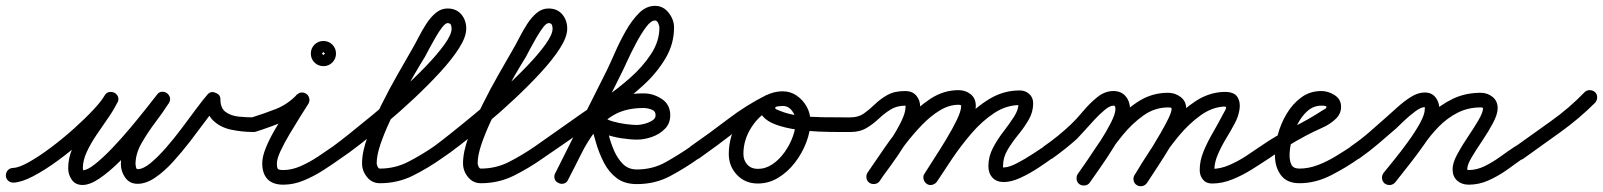

<svg xmlns="http://www.w3.org/2000/svg" viewBox="-36 -597 5477 656"><path d="M-16 3Q-16 -8 -9 -15.5Q-2 -23 8 -23Q29 -24 63.5 -43.5Q98 -63 138 -93Q178 -123 216 -157Q254 -191 282.5 -221.5Q311 -252 321 -270Q327 -281 337 -282.5Q347 -284 355 -280Q363 -276 367 -267Q371 -258 365 -247Q353 -222 333.5 -194Q314 -166 294 -136.5Q274 -107 260.5 -78Q247 -49 247 -22Q247 -20 248 -16.5Q249 -13 248 -14Q247 -15 246 -15Q262 -15 289 -36.5Q316 -58 348 -91.5Q380 -125 410.5 -161.5Q441 -198 465 -228.5Q489 -259 500 -273Q507 -283 517 -283.5Q527 -284 534 -279Q542 -273 544.5 -264Q547 -255 541 -245Q522 -215 495.5 -180Q469 -145 448 -108.5Q427 -72 427 -36Q427 -33 428.5 -26Q430 -19 434 -19Q453 -19 478 -39.5Q503 -60 531 -92Q559 -124 585.5 -159.5Q612 -195 635 -226Q658 -257 673 -274Q684 -287 700 -280Q717 -274 717 -258Q717 -227 735.5 -214Q754 -201 780 -198.5Q806 -196 830 -196Q830 -196 830 -196Q830 -196 830 -196Q840 -196 847.5 -188.5Q855 -181 855 -171Q855 -161 847.5 -153.5Q840 -146 830 -146Q791 -146 753.5 -154Q716 -162 691.5 -186Q667 -210 667 -258Q667 -266 676 -267Q685 -268 694 -264Q704 -261 710 -254.5Q716 -248 711 -242Q692 -219 667 -185Q642 -151 613.5 -114Q585 -77 555 -44Q525 -11 494 10Q463 31 434 31Q407 31 392 10Q377 -11 377 -36Q377 -79 398.5 -120Q420 -161 448.5 -199Q477 -237 499 -271Q505 -282 515 -282Q525 -282 533 -277Q541 -272 544 -262.5Q547 -253 540 -243Q525 -223 498.5 -189Q472 -155 439 -116.5Q406 -78 371 -43.5Q336 -9 303.5 13Q271 35 246 35Q222 35 209.5 17.5Q197 0 197 -22Q197 -56 210.5 -88Q224 -120 244.5 -150.5Q265 -181 285.5 -210.5Q306 -240 321 -269Q326 -280 336 -281.5Q346 -283 354 -279Q363 -274 367 -265Q371 -256 365 -246Q351 -222 319.5 -187.5Q288 -153 246.5 -116.5Q205 -80 160.5 -47.5Q116 -15 76.5 5.5Q37 26 10 27Q-1 27 -8.5 20Q-16 13 -16 3Z M838 -147Q828 -144 818.5 -149Q809 -154 806 -163Q803 -173 808 -182.5Q813 -192 822 -195Q867 -209 906.5 -224.5Q946 -240 978 -273Q986 -281 995 -281Q1004 -281 1011 -276Q1018 -271 1020.5 -262Q1023 -253 1018 -243Q1007 -226 989.5 -198Q972 -170 953.5 -139Q935 -108 922.5 -81Q910 -54 910 -39Q910 -24 913.5 -20Q917 -16 932 -16Q961 -16 991.5 -29.5Q1022 -43 1050.5 -62Q1079 -81 1102 -97Q1102 -97 1102 -97Q1102 -97 1102 -97Q1110 -103 1120.5 -101.5Q1131 -100 1136 -91Q1142 -83 1140.5 -72.5Q1139 -62 1130 -57Q1102 -37 1069.5 -16Q1037 5 1002 19.5Q967 34 932 34Q896 34 878 15Q860 -4 860 -39Q860 -62 872.5 -92.5Q885 -123 904 -155.5Q923 -188 942.5 -217.5Q962 -247 974 -269Q980 -278 990 -277.5Q1000 -277 1008 -271Q1015 -265 1018.5 -256Q1022 -247 1014 -239Q977 -200 932.5 -181.5Q888 -163 838 -147Q838 -147 838 -147Q838 -147 838 -147ZM1062 -414Q1062 -416 1066.5 -411.5Q1071 -407 1069 -407Q1067 -407 1071.5 -411.5Q1076 -416 1076 -414Q1076 -412 1071.5 -416.5Q1067 -421 1069 -421Q1071 -421 1066.5 -416.5Q1062 -412 1062 -414ZM1026 -414Q1026 -432 1038.5 -444.5Q1051 -457 1069 -457Q1087 -457 1099.5 -444.5Q1112 -432 1112 -414Q1112 -396 1099.5 -383.5Q1087 -371 1069 -371Q1051 -371 1038.5 -383.5Q1026 -396 1026 -414Z M1130 -57Q1122 -51 1111.5 -52.5Q1101 -54 1096 -63Q1090 -71 1091.5 -81.5Q1093 -92 1102 -97Q1120 -110 1156.5 -139Q1193 -168 1239 -206Q1285 -244 1332 -286.5Q1379 -329 1418.5 -370Q1458 -411 1482.5 -445Q1507 -479 1507 -499Q1507 -507 1504.5 -512.5Q1502 -518 1493 -518Q1486 -518 1475 -504Q1464 -490 1452.5 -470Q1441 -450 1431 -431.5Q1421 -413 1416 -403Q1401 -379 1380 -343Q1359 -307 1337 -265.5Q1315 -224 1295.5 -182Q1276 -140 1263.5 -103Q1251 -66 1251 -39Q1251 -35 1254 -28Q1257 -21 1262 -21Q1314 -21 1359.5 -44.5Q1405 -68 1447 -97Q1447 -97 1447 -97Q1447 -97 1447 -97Q1455 -103 1465 -101.5Q1475 -100 1481 -91Q1487 -83 1485.5 -73Q1484 -63 1475 -57Q1427 -23 1375 3Q1323 29 1262 29Q1235 29 1218 8Q1201 -13 1201 -39Q1201 -78 1220 -130Q1239 -182 1266.5 -237.5Q1294 -293 1323 -343.5Q1352 -394 1372 -429Q1382 -446 1394 -469.5Q1406 -493 1420.5 -515.5Q1435 -538 1453 -553Q1471 -568 1493 -568Q1523 -568 1540 -548Q1557 -528 1557 -499Q1557 -471 1532.5 -432.5Q1508 -394 1467 -349.5Q1426 -305 1378 -260Q1330 -215 1281.5 -174.5Q1233 -134 1193 -103Q1153 -72 1130 -57Q1130 -57 1130 -57Q1130 -57 1130 -57Z M1475 -57Q1467 -51 1456.5 -52.5Q1446 -54 1441 -63Q1435 -71 1436.5 -81.5Q1438 -92 1447 -97Q1465 -110 1501.5 -139Q1538 -168 1584 -206Q1630 -244 1677 -286.5Q1724 -329 1763.5 -370Q1803 -411 1827.5 -445Q1852 -479 1852 -499Q1852 -507 1849.5 -512.5Q1847 -518 1838 -518Q1831 -518 1820 -504Q1809 -490 1797.5 -470Q1786 -450 1776 -431.5Q1766 -413 1761 -403Q1746 -379 1725 -343Q1704 -307 1682 -265.5Q1660 -224 1640.5 -182Q1621 -140 1608.5 -103Q1596 -66 1596 -39Q1596 -35 1599 -28Q1602 -21 1607 -21Q1659 -21 1704.5 -44.5Q1750 -68 1792 -97Q1792 -97 1792 -97Q1792 -97 1792 -97Q1800 -103 1810 -101.5Q1820 -100 1826 -91Q1832 -83 1830.5 -73Q1829 -63 1820 -57Q1772 -23 1720 3Q1668 29 1607 29Q1580 29 1563 8Q1546 -13 1546 -39Q1546 -78 1565 -130Q1584 -182 1611.5 -237.5Q1639 -293 1668 -343.5Q1697 -394 1717 -429Q1727 -446 1739 -469.5Q1751 -493 1765.5 -515.5Q1780 -538 1798 -553Q1816 -568 1838 -568Q1868 -568 1885 -548Q1902 -528 1902 -499Q1902 -471 1877.5 -432.5Q1853 -394 1812 -349.5Q1771 -305 1723 -260Q1675 -215 1626.5 -174.5Q1578 -134 1538 -103Q1498 -72 1475 -57Q1475 -57 1475 -57Q1475 -57 1475 -57Z M1786 -63Q1780 -71 1781.5 -81.5Q1783 -92 1792 -97Q1832 -125 1871.5 -153Q1911 -181 1951 -209Q1951 -209 1951 -209Q1951 -209 1951 -209Q1951 -209 1951 -209Q1951 -209 1951 -209Q1985 -232 2030 -263Q2075 -294 2117.5 -331.5Q2160 -369 2188.5 -412.5Q2217 -456 2217 -503Q2217 -508 2213 -517.5Q2209 -527 2202 -527Q2188 -527 2171 -504Q2154 -481 2136.5 -448Q2119 -415 2105 -384Q2091 -353 2082 -336Q2038 -248 1994 -159.5Q1950 -71 1905 17Q1905 17 1905 17Q1905 17 1905 17Q1901 26 1891 29.5Q1881 33 1872 28Q1863 24 1859.5 14Q1856 4 1861 -5Q1905 -93 1949.5 -181.5Q1994 -270 2038 -358Q2050 -383 2066 -419.5Q2082 -456 2102.5 -492Q2123 -528 2147.5 -552.5Q2172 -577 2202 -577Q2230 -577 2248.5 -553.5Q2267 -530 2267 -503Q2267 -447 2238 -398Q2209 -349 2164 -307.5Q2119 -266 2069.5 -231Q2020 -196 1980 -168Q1980 -168 1980 -168Q1980 -168 1980 -168Q1980 -168 1980 -168Q1980 -168 1980 -168Q1940 -140 1900 -112Q1860 -84 1820 -57Q1812 -51 1801.5 -52.5Q1791 -54 1786 -63ZM1872 28Q1862 24 1859 14Q1856 4 1861 -5Q1887 -57 1912.5 -105.5Q1938 -154 1971 -193Q2004 -232 2050 -255Q2096 -278 2163 -278Q2196 -278 2225 -259Q2254 -240 2254 -203Q2254 -175 2235.5 -156.5Q2217 -138 2191 -129Q2165 -120 2141 -120Q2118 -120 2088 -124.5Q2058 -129 2030 -139Q2002 -149 1986 -167Q1980 -175 1984.5 -183Q1989 -191 1998 -196Q2007 -201 2016.5 -200.5Q2026 -200 2029 -191Q2036 -169 2043 -139.5Q2050 -110 2062 -82.5Q2074 -55 2092.5 -36.5Q2111 -18 2140 -18Q2194 -18 2238.5 -43Q2283 -68 2325 -97Q2325 -97 2325 -97Q2325 -97 2325 -97Q2333 -103 2343.5 -101.5Q2354 -100 2359 -91Q2365 -83 2363.5 -72.5Q2362 -62 2353 -57Q2304 -22 2253 5Q2202 32 2140 32Q2098 32 2071 11.5Q2044 -9 2027.5 -41Q2011 -73 2000.5 -109Q1990 -145 1981 -177Q1978 -186 1982 -194Q1986 -202 1993 -205Q2000 -209 2008.5 -208.5Q2017 -208 2024 -201Q2034 -189 2056.5 -182.5Q2079 -176 2102.5 -173Q2126 -170 2141 -170Q2149 -170 2164 -173.5Q2179 -177 2191.5 -184.5Q2204 -192 2204 -203Q2204 -218 2189.5 -223Q2175 -228 2163 -228Q2105 -228 2065.5 -206.5Q2026 -185 1998.5 -149.5Q1971 -114 1949.5 -70.5Q1928 -27 1905 17Q1901 27 1891 30Q1881 33 1872 28Z M2318 -63Q2313 -71 2314.5 -81.5Q2316 -92 2325 -98Q2387 -141 2450.5 -189.5Q2514 -238 2582 -272Q2582 -272 2582 -272Q2582 -272 2582 -272Q2592 -276 2601.5 -273Q2611 -270 2616 -260Q2620 -251 2617 -241.5Q2614 -232 2604 -227Q2538 -195 2476 -147Q2414 -99 2353 -56Q2345 -51 2334.5 -52.5Q2324 -54 2318 -63ZM2583 -272Q2592 -277 2602 -273Q2612 -269 2616 -260Q2620 -251 2616.5 -241Q2613 -231 2604 -227Q2560 -206 2532 -163Q2504 -120 2504 -71Q2504 -49 2517.5 -34.5Q2531 -20 2553 -20Q2580 -20 2603.5 -36Q2627 -52 2645 -77.5Q2663 -103 2673 -131Q2683 -159 2683 -183Q2683 -201 2670.5 -218Q2658 -235 2638 -235Q2635 -235 2624.5 -234Q2614 -233 2613 -230Q2613 -230 2613 -230Q2613 -230 2613 -230Q2611 -226 2617.5 -223Q2624 -220 2627 -219Q2658 -206 2696 -201.5Q2734 -197 2772.5 -196.5Q2811 -196 2844 -196Q2851 -196 2857 -196Q2863 -196 2870 -196Q2870 -196 2870 -196Q2870 -196 2870 -196Q2880 -196 2887.5 -188.5Q2895 -181 2895 -171Q2895 -161 2887.5 -153.5Q2880 -146 2870 -146Q2857 -146 2827.5 -146Q2798 -146 2760 -147.5Q2722 -149 2684 -154.5Q2646 -160 2615.5 -171Q2585 -182 2570 -200Q2555 -218 2565 -246Q2565 -246 2565 -246Q2565 -246 2565 -246Q2573 -269 2594.5 -277Q2616 -285 2638 -285Q2665 -285 2686.5 -270Q2708 -255 2720.5 -232Q2733 -209 2733 -183Q2733 -148 2719 -111Q2705 -74 2680.5 -42Q2656 -10 2623.5 10Q2591 30 2553 30Q2510 30 2482 0.5Q2454 -29 2454 -71Q2454 -134 2490 -190Q2526 -246 2583 -272Q2583 -272 2583 -272Q2583 -272 2583 -272Z M2845 -171Q2845 -181 2852.5 -188.5Q2860 -196 2870 -196Q2897 -196 2916 -209.5Q2935 -223 2953.5 -241Q2972 -259 2996 -272.5Q3020 -286 3057 -286Q3081 -286 3094.5 -270.5Q3108 -255 3108 -232Q3108 -206 3092.5 -171.5Q3077 -137 3054.5 -101Q3032 -65 3008.5 -33Q2985 -1 2969 21Q2964 30 2953.5 31.5Q2943 33 2935 27Q2926 22 2924.5 11.5Q2923 1 2929 -7Q2941 -25 2962.5 -54.5Q2984 -84 3006 -117.5Q3028 -151 3043 -181.5Q3058 -212 3058 -232Q3058 -234 3058 -236Q3058 -236 3057 -236Q3028 -236 3006.5 -222.5Q2985 -209 2966 -191Q2947 -173 2924.5 -159.5Q2902 -146 2870 -146Q2860 -146 2852.5 -153.5Q2845 -161 2845 -171ZM2935 28Q2926 22 2924.5 11.5Q2923 1 2928 -7Q2954 -45 2987 -93Q3020 -141 3059 -185.5Q3098 -230 3143 -259.5Q3188 -289 3239 -289Q3263 -289 3280.5 -275Q3298 -261 3298 -235Q3298 -209 3283 -175Q3268 -141 3246 -104Q3224 -67 3202 -34Q3180 -1 3165 22Q3160 31 3149.5 33.5Q3139 36 3131 30Q3122 25 3119.5 14.5Q3117 4 3123 -4Q3134 -22 3154.5 -53.5Q3175 -85 3196.5 -120.5Q3218 -156 3233 -187Q3248 -218 3248 -235Q3248 -239 3239 -239Q3207 -239 3175.5 -220Q3144 -201 3114.5 -170.5Q3085 -140 3058 -105Q3031 -70 3008.5 -36.5Q2986 -3 2970 21Q2964 30 2953.5 31.5Q2943 33 2935 28ZM3165 24Q3159 32 3149 34.5Q3139 37 3130 31Q3122 25 3119.5 15Q3117 5 3123 -4Q3150 -44 3183.5 -93Q3217 -142 3257.5 -186.5Q3298 -231 3345.5 -259.5Q3393 -288 3448 -288Q3467 -288 3480.5 -276Q3494 -264 3494 -244Q3494 -214 3478.5 -187.5Q3463 -161 3442.5 -136Q3422 -111 3406.5 -85Q3391 -59 3391 -29Q3391 -23 3390.5 -24Q3390 -25 3394 -25Q3411 -25 3438 -39Q3465 -53 3491 -70Q3517 -87 3532 -97Q3540 -103 3550.5 -101.5Q3561 -100 3566 -91Q3572 -83 3570.5 -72.5Q3569 -62 3560 -57Q3541 -43 3511.5 -23.5Q3482 -4 3450.5 10.5Q3419 25 3394 25Q3369 25 3355 10Q3341 -5 3341 -29Q3341 -62 3356.5 -91.5Q3372 -121 3392.5 -147.5Q3413 -174 3428.5 -198Q3444 -222 3444 -244Q3444 -243 3445 -241Q3446 -240 3448 -239Q3450 -238 3448 -238Q3402 -238 3360.5 -210.5Q3319 -183 3283 -141Q3247 -99 3217 -54.5Q3187 -10 3165 24Q3165 24 3165 24Q3165 24 3165 24Z M3525 -63Q3520 -71 3521.5 -81.5Q3523 -92 3532 -98Q3581 -132 3623 -172Q3642 -190 3664.5 -217Q3687 -244 3713 -265Q3739 -286 3768 -286Q3795 -286 3810 -268Q3825 -250 3825 -224Q3825 -201 3809 -167Q3793 -133 3770 -95.5Q3747 -58 3724 -25.5Q3701 7 3688 26Q3688 26 3688 26Q3688 26 3688 26Q3682 35 3671.5 36.5Q3661 38 3653 33Q3644 27 3642.5 16.5Q3641 6 3646 -2Q3657 -17 3678 -47Q3699 -77 3721.5 -112Q3744 -147 3759.5 -177.5Q3775 -208 3775 -224Q3775 -229 3774 -232.5Q3773 -236 3768 -236Q3756 -236 3738.5 -221.5Q3721 -207 3702.5 -187Q3684 -167 3668 -149Q3652 -131 3644 -123Q3605 -88 3560 -56Q3552 -51 3541.5 -52.5Q3531 -54 3525 -63ZM3688 26Q3682 35 3671.5 36.5Q3661 38 3653 33Q3644 27 3642.5 16.5Q3641 6 3646 -2Q3674 -41 3705.5 -89Q3737 -137 3774 -180.5Q3811 -224 3856 -252Q3901 -280 3955 -280Q3979 -280 3998 -265.5Q4017 -251 4017 -225Q4017 -204 4001.5 -169.5Q3986 -135 3963 -97Q3940 -59 3918 -25.5Q3896 8 3883 28Q3883 28 3883 28Q3883 28 3883 28Q3877 36 3867 38.5Q3857 41 3848 35Q3840 29 3837.5 19Q3835 9 3841 0Q3848 -11 3863 -34Q3878 -57 3895.5 -85.5Q3913 -114 3929.5 -142.5Q3946 -171 3956.5 -193Q3967 -215 3967 -225Q3967 -229 3962.5 -229.5Q3958 -230 3955 -230Q3910 -230 3871.5 -203Q3833 -176 3799.5 -135Q3766 -94 3738 -50.5Q3710 -7 3688 26Q3688 26 3688 26Q3688 26 3688 26ZM3883 27Q3878 36 3868 38.5Q3858 41 3849 36Q3840 31 3837.5 21Q3835 11 3840 2Q3863 -37 3894.5 -85Q3926 -133 3965 -177.5Q4004 -222 4049 -251.5Q4094 -281 4145 -283Q4180 -284 4191.5 -266Q4203 -248 4199 -223Q4195 -198 4183 -176Q4171 -153 4154.5 -126Q4138 -99 4125.5 -70.5Q4113 -42 4113 -16Q4113 -12 4112 -14.5Q4111 -17 4108 -19Q4106 -20 4105 -20Q4134 -20 4164 -33Q4194 -46 4221.5 -64Q4249 -82 4272 -98Q4280 -103 4290.5 -101.5Q4301 -100 4307 -91Q4312 -83 4310.5 -72.5Q4309 -62 4300 -56Q4273 -38 4241 -18Q4209 2 4174.5 16Q4140 30 4105 30Q4085 30 4074 16.5Q4063 3 4063 -16Q4063 -48 4076 -79.5Q4089 -111 4107 -142Q4125 -173 4139 -200Q4145 -211 4151 -222Q4157 -233 4147 -233Q4105 -231 4065.5 -202.5Q4026 -174 3991.5 -132.5Q3957 -91 3929.5 -47.5Q3902 -4 3883 27Q3883 27 3883 27Q3883 27 3883 27Z M4300 -56Q4292 -51 4281.5 -52.5Q4271 -54 4265 -63Q4260 -71 4261.5 -81.5Q4263 -92 4272 -98Q4324 -134 4379 -161Q4434 -188 4486 -222Q4489 -223 4492.5 -225.5Q4496 -228 4496 -232Q4496 -236 4479 -236Q4452 -236 4431.5 -218Q4411 -200 4397.5 -173Q4384 -146 4377 -117Q4370 -88 4370 -66Q4370 -47 4376.5 -34Q4383 -21 4404 -21Q4435 -21 4466.5 -33Q4498 -45 4527.5 -63Q4557 -81 4581 -97Q4589 -103 4599 -101.5Q4609 -100 4615 -91Q4621 -83 4619.5 -73Q4618 -63 4609 -57Q4566 -26 4512.5 1.5Q4459 29 4404 29Q4361 29 4340.5 1.5Q4320 -26 4320 -66Q4320 -99 4330 -137Q4340 -175 4360.5 -209Q4381 -243 4410.5 -264.5Q4440 -286 4479 -286Q4502 -286 4524 -272Q4546 -258 4546 -232Q4546 -209 4529 -192Q4510 -173 4479.5 -159.5Q4449 -146 4425 -133Q4393 -116 4361.5 -96.5Q4330 -77 4300 -56Q4300 -56 4300 -56Q4300 -56 4300 -56Z M4574 -63Q4569 -71 4570.5 -81.5Q4572 -92 4581 -98Q4613 -120 4642.5 -145.5Q4672 -171 4701 -197Q4717 -211 4739 -231Q4761 -251 4785 -266Q4809 -281 4832 -281Q4856 -281 4869 -264Q4882 -247 4882 -224Q4882 -198 4865 -164Q4848 -130 4823 -94.5Q4798 -59 4772.5 -27.5Q4747 4 4731 25Q4731 25 4731 25Q4731 25 4731 25Q4724 34 4714 35Q4704 36 4696 30Q4687 23 4686 13Q4685 3 4691 -5Q4704 -22 4727.5 -51Q4751 -80 4775 -113Q4799 -146 4815.5 -176Q4832 -206 4832 -224Q4832 -231 4832 -231Q4819 -231 4799.5 -216.5Q4780 -202 4761.5 -184.5Q4743 -167 4735 -159Q4704 -132 4673.5 -106Q4643 -80 4609 -56Q4601 -51 4590.5 -52.5Q4580 -54 4574 -63ZM4731 26Q4724 34 4714 35Q4704 36 4695 30Q4687 23 4686 13Q4685 3 4691 -6Q4716 -36 4740.5 -67Q4765 -98 4787 -130Q4815 -171 4850 -205Q4885 -239 4928 -259.5Q4971 -280 5023 -280Q5046 -280 5063.5 -266Q5081 -252 5081 -227Q5081 -207 5065.5 -177.5Q5050 -148 5029 -117Q5008 -86 4992.5 -60Q4977 -34 4977 -19Q4977 -16 4982 -16Q5010 -16 5038 -30Q5066 -44 5092 -63Q5118 -82 5141 -97Q5141 -97 5141 -97Q5141 -97 5141 -97Q5149 -103 5159 -101.5Q5169 -100 5175 -91Q5181 -83 5179.5 -73Q5178 -63 5169 -57Q5142 -37 5112 -16Q5082 5 5049.5 19.5Q5017 34 4982 34Q4958 34 4942.5 20Q4927 6 4927 -19Q4927 -40 4942.5 -69Q4958 -98 4979 -129Q5000 -160 5015.5 -186.5Q5031 -213 5031 -227Q5031 -229 5028 -229.5Q5025 -230 5023 -230Q4980 -230 4944.5 -212Q4909 -194 4880 -164.5Q4851 -135 4829 -102Q4806 -69 4781 -37.5Q4756 -6 4731 26Q4731 26 4731 26Q4731 26 4731 26Z M5135 -61Q5129 -70 5130.5 -80Q5132 -90 5141 -96Q5201 -139 5263.5 -183.5Q5326 -228 5378 -282Q5378 -282 5378 -282Q5378 -282 5378 -282Q5385 -289 5395.5 -289Q5406 -289 5414 -282Q5421 -275 5421 -264.5Q5421 -254 5414 -246Q5360 -192 5296 -146Q5232 -100 5169 -55Q5161 -49 5151 -51Q5141 -53 5135 -61Z"/></svg>

Font: FRB American Cursive Semibold
Style: Italic
Weight: 600
Italic angle: -25°
Version: Version 2.0;Modular Font Editor K font №1